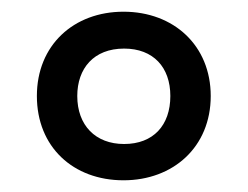

<svg xmlns="http://www.w3.org/2000/svg" viewBox="-20 -744 423 328"><path d="M191 -436C276 -436 340 -493 340 -580C340 -666 277 -724 191 -724C106 -724 43 -667 43 -580C43 -493 105 -436 191 -436ZM192 -498C143 -498 112 -530 112 -580C112 -627 140 -661 192 -661C242 -661 271 -629 271 -580C271 -530 242 -498 192 -498Z"/></svg>

Font: Noto Sans Arabic Cond Med
Style: Regular
Weight: 500
Width: 3
Designer: Monotype Design Team, Nadine Chahine, Nizar Qandah and Khaled Hosny
Foundry: Monotype Imaging Inc.
Version: Version 2.012